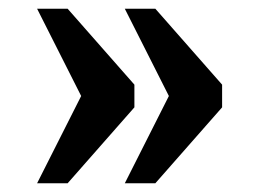

<svg xmlns="http://www.w3.org/2000/svg" viewBox="-20 -490 594 440"><path d="M266 -70 367 -270 266 -470H336L489 -296V-244L336 -70ZM65 -70 166 -270 65 -470H135L288 -296V-244L135 -70Z"/></svg>

Font: Noto Serif Armenian
Style: Regular
Weight: 400
Designer: Monotype Design Team
Foundry: Monotype Imaging Inc.
Version: Version 2.007